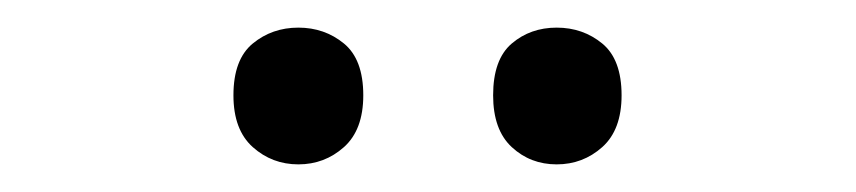

<svg xmlns="http://www.w3.org/2000/svg" viewBox="-20 -750 620 139"><path d="M149 -681Q149 -707 163 -718.5Q177 -730 196 -730Q215 -730 229 -718.5Q243 -707 243 -681Q243 -656 229 -643.5Q215 -631 196 -631Q177 -631 163 -643.5Q149 -656 149 -681ZM337 -681Q337 -707 350.5 -718.5Q364 -730 383 -730Q402 -730 416 -718.5Q430 -707 430 -681Q430 -656 416 -643.5Q402 -631 383 -631Q364 -631 350.5 -643.5Q337 -656 337 -681Z"/></svg>

Font: Noto Sans NKo Unjoined
Style: Regular
Weight: 400
Designer: Monotype Design Team
Foundry: Monotype Imaging Inc.
Version: Version 2.004